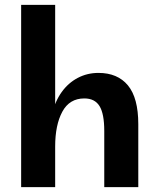

<svg xmlns="http://www.w3.org/2000/svg" viewBox="-20 -770 646 790"><path d="M67 -750H207V0H67ZM409 -231Q409 -302 389.5 -333.5Q370 -365 327 -365Q266 -365 236.5 -310.5Q207 -256 207 -167L195 -228L194 -301Q207 -354 234 -391.5Q261 -429 300 -449.5Q339 -470 385 -470Q464 -470 506.5 -418.5Q549 -367 549 -259V0H409Z"/></svg>

Font: Moderustic SemiBold
Style: Regular
Weight: 600
Designer: Tural Alisoy
Foundry: TAFT Foundry
Version: Version 2.120